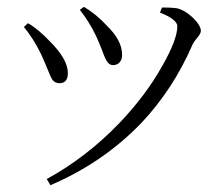

<svg xmlns="http://www.w3.org/2000/svg" viewBox="-20 -510 651 563"><path d="M128 33C231 -11 320 -72 395 -150C458 -217 507 -293 544 -378C547 -385 552 -392 559 -400C566 -408 569 -415 569 -420C569 -441 528 -481 497 -486C489 -487 477 -488 462 -488C459 -488 456 -488 455 -488L449 -473C483 -460 500 -446 500 -433C500 -407 485 -368 456 -317C423 -258 380 -201 327 -146C264 -81 194 -27 117 15ZM154 -266C171 -266 179 -276 179 -296C179 -323 161 -354 126 -389C104 -412 83 -430 62 -442L50 -431C68 -409 85 -383 100 -352C105 -341 112 -326 119 -308C125 -293 130 -282 133 -277C138 -270 145 -266 154 -266ZM311 -319C327 -319 338 -330 338 -349C338 -378 323 -406 293 -435C273 -457 251 -475 226 -490L214 -481C231 -460 247 -435 262 -404C267 -393 273 -379 280 -361C285 -346 290 -336 293 -331C298 -323 304 -319 311 -319Z"/></svg>

Font: AllPunType Light
Style: Regular
Weight: 300
Version: 1.0